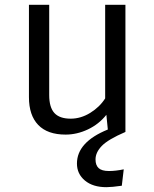

<svg xmlns="http://www.w3.org/2000/svg" viewBox="-20 -547 640 796"><path d="M432 162Q459 162 493 155L485 223Q443 229 421 229Q365 229 332 201.5Q299 174 299 131Q299 42 427 -10L421 -71Q390 -32 344.5 -10.5Q299 11 252 11Q177 11 138.5 -29Q100 -69 100 -144V-527H184V-153Q184 -102 205.5 -78.5Q227 -55 273 -55Q315 -55 354 -79Q393 -103 416 -139V-527H500V0Q428 31 402 58Q376 85 376 114Q376 138 389 150Q402 162 432 162Z"/></svg>

Font: Fira Mono
Style: Regular
Weight: 400
Designer: Carrois Corporate & Edenspiekermann AG
Foundry: Carrois Corporate GbR & Edenspiekermann AG
Version: Version 3.206